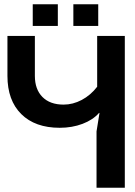

<svg xmlns="http://www.w3.org/2000/svg" viewBox="-20 -883 637 903"><path d="M434 -265 448 -352H446Q417 -319 368 -300.5Q319 -282 261 -282Q145 -282 80 -346.5Q15 -411 15 -526V-714H144V-526Q144 -463 179.5 -427Q215 -391 279 -391Q323 -391 364.5 -413Q406 -435 437 -475V-714H567V0H434ZM252 -863V-761H134V-863ZM325 -863H442V-761H325Z"/></svg>

Font: Non Bureau Medium
Style: Regular
Weight: 500
Designer: Jona Saucedo
Foundry: Non Foundry
Version: Version 1.000; ttfautohint (v1.8.4)